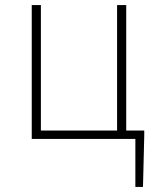

<svg xmlns="http://www.w3.org/2000/svg" viewBox="-20 -547 616 756"><path d="M477 -33V-527H441V-33H141V-527H105V0H513V189H543L548 -13V-33Z"/></svg>

Font: SSpoqa Han Sans Neo Thin
Style: Regular
Weight: 100
Designer: [Spoqa Han Sans Neo] Dong-huui Kim  Younghwa Kang  Yujin Lee  [Noto Sans] Ryoko NISHIZUKA  (kana & ideographs); Paul D. 
Foundry: Spoqa (http://www.spoqa-han-sans.com)
Version: Version 1.000